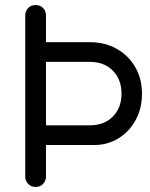

<svg xmlns="http://www.w3.org/2000/svg" viewBox="-20 -730 592 760"><path d="M114 -156V-234H336Q393 -234 427 -269Q461 -304 461 -359Q461 -415 427 -450Q393 -485 336 -485H114V-563H336Q396 -563 442.5 -536.5Q489 -510 515.5 -464Q542 -418 542 -359Q542 -301 517 -255Q492 -209 449 -182.5Q406 -156 353 -156ZM121 10Q103 10 91.5 -2Q80 -14 80 -31V-669Q80 -687 91.5 -698.5Q103 -710 121 -710Q139 -710 150.5 -698.5Q162 -687 162 -669V-31Q162 -14 150.5 -2Q139 10 121 10Z"/></svg>

Font: National Park
Style: Regular
Weight: 400
Designer: Andrea Herstowski, Ben Hoepner
Version: Version 1.009